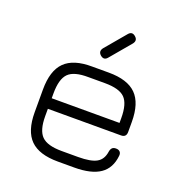

<svg xmlns="http://www.w3.org/2000/svg" viewBox="-124 -790 850 898"><g transform="rotate(20 301.0 -341.0)"><path d="M281 -534.5Q263 -550.5 278 -570L363.5 -671.5Q380 -691.5 399 -674.5Q417 -659 402 -639.5L316.5 -538Q300.5 -518 281 -534.5ZM132.5 -216V-179.5Q132.5 -109 160.8 -80.8Q189 -52.5 260.5 -52.5H342.5Q405.5 -52.5 434.2 -68.8Q463 -85 468.5 -125Q470.5 -137.5 476.8 -144Q483 -150.5 496 -150.5Q509 -150.5 515.8 -143.2Q522.5 -136 521 -123Q514.5 -60 470.5 -30Q426.5 0 342.5 0H260.5Q167 0 123.5 -43.2Q80 -86.5 80 -179.5V-292.5Q80 -387 123.5 -430.2Q167 -473.5 260.5 -472.5H342.5Q436 -472.5 479.2 -429.2Q522.5 -386 522.5 -292.5V-242.5Q522.5 -216 496.5 -216ZM260.5 -420Q189 -421 160.8 -392.8Q132.5 -364.5 132.5 -292.5V-268.5H470V-292.5Q470 -364 442 -392Q414 -420 342.5 -420Z"/></g></svg>

Font: Jura Light
Style: Regular
Weight: 400
Version: Version 5.106